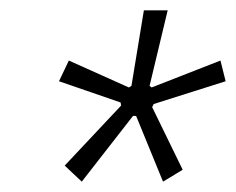

<svg xmlns="http://www.w3.org/2000/svg" viewBox="-20 -767 456 371"><path d="M138 -416 105 -447 214 -563 213 -569 94 -610 113 -650 229 -598 234 -601 258 -747H304L269 -601L273 -598L406 -650L416 -610L277 -566L274 -560L333 -439L295 -416L243 -543H237Z"/></svg>

Font: IBM Plex Sans Condensed Light
Style: Italic
Weight: 300
Width: 3
Italic angle: -11°
Designer: Mike Abbink, Paul van der Laan, Pieter van Rosmalen
Foundry: Bold Monday
Version: Version 1.3